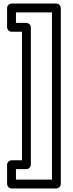

<svg xmlns="http://www.w3.org/2000/svg" viewBox="-20 -872 413 1083"><path d="M70 -802H273V141H70V82H129C144 82 154 68 154 57V-718C154 -733 140 -743 129 -743H70ZM45 -852C34 -852 20 -842 20 -827V-718C20 -707 30 -693 45 -693H104V32H45C34 32 20 42 20 57V166C20 177 30 191 45 191H298C309 191 323 181 323 166V-827C323 -838 313 -852 298 -852Z"/></svg>

Font: Asimov
Style: XWidOu
Weight: 500
Designer: Google
Version: Version 2.000980; 2014